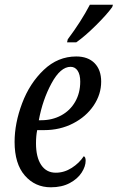

<svg xmlns="http://www.w3.org/2000/svg" viewBox="-20 -786 500 816"><path d="M42 -183Q42 -262 74 -347Q106 -432 166 -489Q226 -546 304 -546Q354 -546 382 -517.5Q410 -489 410 -439Q410 -385 378 -337.5Q346 -290 290.5 -261.5Q235 -233 168 -233H138Q133 -208 133 -177Q133 -118 155 -85Q177 -52 217 -52Q253 -52 285 -72.5Q317 -93 336 -122Q344 -119 344 -103Q344 -79 327 -52.5Q310 -26 276.5 -8Q243 10 196 10Q129 10 85.5 -40Q42 -90 42 -183ZM155 -275Q202 -275 240 -295.5Q278 -316 299.5 -353.5Q321 -391 321 -439Q321 -469 310 -485.5Q299 -502 280 -502Q237 -502 199 -432Q161 -362 145 -275ZM268 -619Q325 -695 362 -766H460L457 -756Q434 -724 387.5 -678Q341 -632 304 -606H265Z"/></svg>

Font: Noto Serif Cond
Style: Italic
Weight: 400
Width: 3
Italic angle: -12°
Designer: Monotype Design Team
Foundry: Monotype Imaging Inc.
Version: Version 1.001